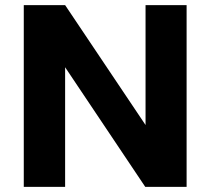

<svg xmlns="http://www.w3.org/2000/svg" viewBox="-20 -731 827 751"><path d="M709.9 0V-711H549.3V-242L234.7 -711H73V0H234.7V-468L548.2 0Z"/></svg>

Font: Asimov
Style: Wid
Weight: 500
Designer: Google
Version: Version 2.000980; 2014